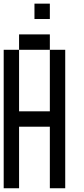

<svg xmlns="http://www.w3.org/2000/svg" viewBox="-20 -1103 457 1040"><path d="M0 -83.3V-833.3H83.3V-500H250V-833.3H333.3V-83.3H250V-416.7H83.3V-83.3ZM83.3 -916.7H250V-833.3H83.3ZM250 -1000H166.7V-1083.3H250Z"/></svg>

Font: Galmuri11 Condensed
Style: Regular
Weight: 400
Width: 3
Designer: Lee Minseo (quiple)
Version: Version 2.399;hotconv 1.1.1;makeotfexe 2.6.0 DEVELOPMENT